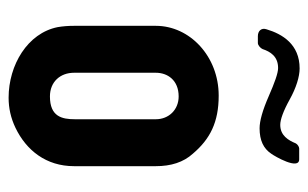

<svg xmlns="http://www.w3.org/2000/svg" viewBox="-155 -555 716 446"><g transform="rotate(90 203.0 -332.0)"><path d="M40 -336V-146C40 -132 41 -120 43 -108C57 -38 131 6 207 6C231 6 254 1 277 -10C329 -35 366 -81 366 -146V-336C366 -371 357 -400 337 -422C303 -462 264 -482 202 -482C111 -482 40 -415 40 -336ZM204 -389C235 -389 257 -366 257 -336V-148C257 -118 251 -90 204 -90C170 -90 149 -114 149 -146V-336C149 -363 166 -389 204 -389ZM270 -625C258 -625 238 -632 211 -647C184 -662 158 -670 139 -670C83 -670 59 -630 48 -593C44 -581 52 -573 64 -573H80C85 -573 92 -579 94 -584C100 -602 111 -620 138 -620C150 -620 172 -612 204 -598C236 -584 261 -577 278 -577C306 -577 325 -586 337 -604C343 -612 376 -669 350 -669H325C321 -669 315 -665 313 -661C306 -644 295 -625 270 -625Z"/></g></svg>

Font: DIN Rundschrift
Style: Mittel
Weight: 400
Version: Version 1.027